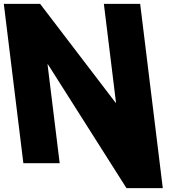

<svg xmlns="http://www.w3.org/2000/svg" viewBox="-46 -845 922 994"><path d="M200.1 -512H202.1L608.8 129H796.8L679.7 -825H491.7L554.6 -313H552.6L161.7 -825H-26.3L75 0H263Z"/></svg>

Font: Hussar
Style: BdOpOblOne
Weight: 700
Foundry: Cannot Into Space Fonts
Version: Version 2.00